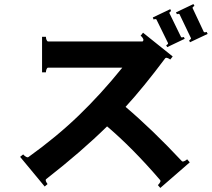

<svg xmlns="http://www.w3.org/2000/svg" viewBox="-20 -892 1042 945"><path d="M1002 -725 915 -684 911 -693Q921 -700 920 -704L864 -821Q862 -826 851 -822L846 -831L932 -872L937 -863Q933 -861 930 -858Q927 -855 928 -852L983 -735Q984 -733 988 -733Q993 -733 997 -735ZM750 -796Q749 -798 745 -798Q740 -798 736 -796L732 -806L818 -847L822 -838Q812 -831 814 -827L871 -710Q872 -708 875 -708Q881 -708 885 -710L889 -701L803 -660L798 -669Q802 -671 805 -674Q808 -677 807 -680ZM880 -97Q884 -97 890.5 -100.5Q897 -104 901 -108L914 -93L769 33L757 19Q763 14 767.5 6Q772 -2 768 -6Q631 -165 507 -270Q381 -146 208 -11Q205 -10 205 -5Q205 -1 208 4.5Q211 10 214 14L200 26L79 -120L94 -132Q99 -126 107 -121Q115 -116 120 -119Q258 -218 367.5 -323.5Q477 -429 582 -559H217Q212 -559 209 -551.5Q206 -544 206 -536H187V-711H206Q206 -703 209 -695.5Q212 -688 217 -688H682L685 -692Q686 -693 686 -696Q686 -700 681 -707Q676 -714 672 -716L684 -731L830 -614L818 -599Q812 -604 804 -606.5Q796 -609 793 -605Q686 -462 598 -366Q730 -254 875 -99Q877 -97 880 -97Z"/></svg>

Font: Aoboshi One
Style: Regular
Weight: 400
Designer: IKIMOJI
Foundry: Natsumi Matsuba
Version: Version 1.000; ttfautohint (v1.8.3)